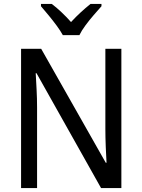

<svg xmlns="http://www.w3.org/2000/svg" viewBox="-20 -964 730 984"><path d="M602 0H498L167 -589H163Q165 -552 167.5 -505.5Q170 -459 170 -413V0H88V-714H191L522 -130H526Q524 -161 522 -211Q520 -261 520 -302V-714H602ZM302 -784Q290 -806 270.5 -832.5Q251 -859 229.5 -885Q208 -911 190 -932V-944H245Q268 -927 294 -902.5Q320 -878 344 -851Q370 -879 394 -901Q418 -923 444 -944H500V-932Q483 -913 460.5 -887Q438 -861 418 -834Q398 -807 387 -784Z"/></svg>

Font: Noto Sans Ethiopic SemCond
Style: Regular
Weight: 400
Width: 4
Designer: Monotype Design Team
Foundry: Monotype Imaging Inc.
Version: Version 2.102; ttfautohint (v1.8.4.7-5d5b)